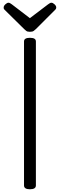

<svg xmlns="http://www.w3.org/2000/svg" viewBox="-20 -1373 439 1407"><path d="M199 14Q178 14 167 7Q156 0 156 -14V-1069Q156 -1083 167 -1089.5Q178 -1096 199 -1096Q221 -1096 232 -1089.5Q243 -1083 243 -1069V-14Q243 0 232 7Q221 14 199 14ZM357 -1353Q367 -1353 379.5 -1341.5Q392 -1330 392 -1319Q392 -1317 391.5 -1313Q391 -1309 386 -1303L243 -1160Q236 -1154 227.5 -1147Q219 -1140 199 -1140Q180 -1140 172 -1147Q164 -1154 157 -1160L13 -1302Q7 -1309 7 -1313Q7 -1317 7 -1319Q7 -1330 19.5 -1341.5Q32 -1353 42 -1353Q48 -1353 54 -1349.5Q60 -1346 67 -1341L199 -1240L332 -1341Q340 -1346 345 -1349.5Q350 -1353 357 -1353Z"/></svg>

Font: Playwrite PT
Style: Regular
Weight: 400
Designer: Veronika Burian, José Scaglione
Foundry: TypeTogether
Version: Version 1.002